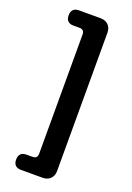

<svg xmlns="http://www.w3.org/2000/svg" viewBox="-182 -874 764 1113"><g transform="rotate(20 200.0 -318.0)"><path d="M301 -318V-745C301 -784 275 -810 236 -810H102C71 -810 55 -794 55 -763C55 -732 71 -716 102 -716H139C159 -716 169 -706 169 -686V50C169 70 159 80 139 80H102C71 80 55 96 55 127C55 158 71 174 102 174H178H236C275 174 301 148 301 109Z"/></g></svg>

Font: GenSenRounded2 TW H
Style: Regular
Weight: 900
Version: Version 2.100;PS 2.1;hotconv 16.6.51;makeotf.lib2.5.65220 DE